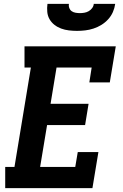

<svg xmlns="http://www.w3.org/2000/svg" viewBox="-20 -975 640 995"><path d="M7 0V-110H55L140 -625H107V-735H580L549 -548H443L455 -625H273L242 -437H439L421 -327H224L188 -110H370L383 -187H490L459 0ZM379 -815Q358 -815 337 -817.5Q316 -820 297 -827Q278 -834 262.5 -846Q247 -858 237 -875Q227 -892 225 -913Q223 -934 226 -955H337Q335 -944 339 -933.5Q343 -923 351.5 -917Q360 -911 371.5 -909Q383 -907 394 -907Q405 -907 417 -909Q429 -911 439.5 -917Q450 -923 457.5 -933Q465 -943 466 -955H577Q574 -933 565 -912.5Q556 -892 540.5 -875Q525 -858 505.5 -846Q486 -834 464.5 -827Q443 -820 421.5 -817.5Q400 -815 379 -815Z"/></svg>

Font: Iosevka Slab XBdEx
Style: Italic
Weight: 800
Width: 7
Italic angle: -9°
Monospace: yes
Designer: Belleve Invis
Foundry: Belleve Invis
Version: Version 11.1.1; ttfautohint (v1.8.3)